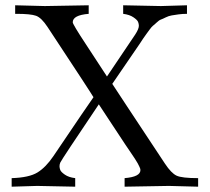

<svg xmlns="http://www.w3.org/2000/svg" viewBox="-20 -703 790 723"><path d="M23.9 0V-32.2Q89.8 -34.2 121.3 -53.7Q152.8 -73.2 181.2 -115.2Q314 -312 332 -336.9Q324.2 -351.1 159.2 -601.1Q136.2 -636.2 115.7 -643.6Q95.2 -650.9 42 -650.9H37.1V-683.1L148.9 -680.2L314 -683.1V-650.9Q253.9 -646 253.9 -619.1Q253.9 -611.3 304.2 -535.2Q348.1 -468.3 382.8 -415Q475.6 -552.2 489.3 -573.2Q502.9 -594.2 502.9 -606Q502.9 -612.8 500 -620.4Q497.1 -627.9 482.4 -637.9Q467.8 -647.9 443.8 -650.9V-683.1L585.9 -680.2L684.1 -683.1V-650.9Q667 -650.9 652.6 -648.9Q638.2 -647 626.7 -645Q615.2 -643.1 604 -637.5Q592.8 -631.8 585.9 -629.4Q579.1 -627 569.6 -617.9Q560.1 -608.9 555.9 -606Q551.8 -603 543 -591.1Q534.2 -579.1 531.5 -575.4Q528.8 -571.8 518.8 -557.4Q508.8 -543 506.8 -539.1Q410.6 -397.9 402.8 -387.2L458 -303.2L601.1 -86.9Q625 -50.8 645 -41.5Q665 -32.2 726.1 -32.2V0L616.2 -2.9L449.2 0V-32.2Q509.3 -37.1 508.8 -63Q508.8 -65.9 507.8 -68.4Q506.8 -70.8 504.4 -76.4Q502 -82 498.5 -88.1Q495.1 -94.2 488 -105.2Q481 -116.2 472.9 -127.7Q464.8 -139.2 451.9 -158.7Q439 -178.2 426 -198Q413.1 -217.8 393.1 -247.8Q373 -277.8 352.1 -310.1Q211.9 -102.1 207 -90.8Q204.1 -84 204.1 -77.1Q204.1 -70.3 207 -62.7Q210 -55.2 224.4 -45.2Q238.8 -35.2 263.2 -32.2V0L120.1 -2.9Z"/></svg>

Font: CMU Serif Upright Italic
Style: UprightItalic
Weight: 500
Version: Version 0.7.0